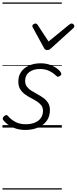

<svg xmlns="http://www.w3.org/2000/svg" viewBox="-20 -1030 620 1550"><path d="M185 19Q140 19 104 6.5Q68 -6 43 -25Q18 -44 6 -61Q1 -69 2.5 -76.5Q4 -84 13 -92Q23 -100 30.5 -101Q38 -102 45 -93Q66 -67 102 -47Q138 -27 188 -27Q227 -27 258.5 -39Q290 -51 308.5 -75.5Q327 -100 327 -135Q327 -162 312.5 -180.5Q298 -199 275.5 -213Q253 -227 227.5 -240Q202 -253 179.5 -270Q157 -287 142.5 -311Q128 -335 128 -372Q128 -417 150.5 -449.5Q173 -482 214 -500.5Q255 -519 308 -519Q350 -519 383 -507Q416 -495 438.5 -478.5Q461 -462 470 -446Q476 -437 475 -430.5Q474 -424 464 -417Q456 -411 449 -410.5Q442 -410 435 -417Q409 -442 377.5 -457.5Q346 -473 303 -473Q249 -473 216 -448Q183 -423 183 -377Q183 -349 197.5 -330Q212 -311 235 -296.5Q258 -282 283.5 -268.5Q309 -255 331.5 -238.5Q354 -222 368.5 -199Q383 -176 383 -142Q383 -89 356 -53Q329 -17 284 1Q239 19 185 19ZM558 -840Q567 -840 573.5 -833.5Q580 -827 580 -819Q580 -813 577.5 -809.5Q575 -806 571 -802L391 -639Q383 -631 376 -628.5Q369 -626 360 -626Q353 -626 347 -629Q341 -632 336 -641L247 -804Q244 -808 242.5 -812Q241 -816 241 -820Q241 -829 250 -834.5Q259 -840 265 -840Q272 -840 276 -837.5Q280 -835 283 -830L372 -695L537 -830Q544 -835 548 -837.5Q552 -840 558 -840ZM0 490H479V500H0ZM0 -20H479V0H0ZM0 -505H479V-500H0ZM0 -1010H479V-1000H0Z"/></svg>

Font: Playwrite BE VLG Guides
Style: Regular
Weight: 400
Designer: Veronika Burian, José Scaglione
Foundry: TypeTogether
Version: Version 1.003